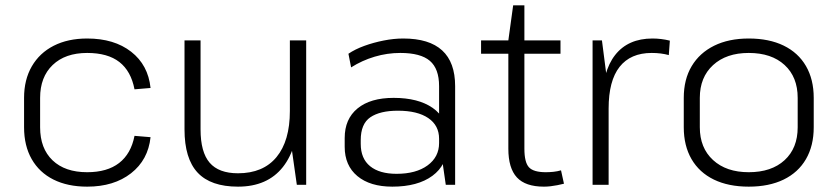

<svg xmlns="http://www.w3.org/2000/svg" viewBox="-20 -691 3133 718"><path d="M306 7Q233 7 180 -19.5Q127 -46 98.5 -96Q70 -146 70 -215V-325Q70 -393 99 -443Q128 -493 181 -520Q234 -547 306 -547Q407 -547 470.5 -497.5Q534 -448 543 -362L483 -357Q470 -425 426.5 -459Q383 -493 306 -493Q224 -493 177 -448Q130 -403 130 -325V-215Q130 -136 176.5 -91.5Q223 -47 306 -47Q381 -47 425.5 -81.5Q470 -116 483 -183L543 -178Q534 -93 470 -43Q406 7 306 7Z M730 -207Q730 -122 764 -82.5Q798 -43 870 -43Q964 -43 1014 -103.5Q1064 -164 1064 -276L1096 -341V-276Q1096 -140 1038 -66.5Q980 7 870 7Q768 7 719 -45.5Q670 -98 670 -207V-540H730ZM1125 0H1090L1064 -183V-540H1125Z M1622 -173V-369Q1622 -434 1587.5 -463.5Q1553 -493 1477 -493Q1428 -493 1381 -479Q1334 -465 1293 -439L1283 -490Q1308 -507 1342.5 -519.5Q1377 -532 1415 -539.5Q1453 -547 1488 -547Q1585 -547 1633.5 -502.5Q1682 -458 1682 -369V0H1647ZM1447 7Q1364 7 1316.5 -32.5Q1269 -72 1269 -142V-175Q1269 -246 1317 -285.5Q1365 -325 1452 -325Q1544 -325 1598 -287.5Q1652 -250 1652 -180V-145Q1652 -74 1597 -33.5Q1542 7 1447 7ZM1463 -41Q1536 -41 1579 -72.5Q1622 -104 1622 -156V-172Q1622 -222 1581.5 -249.5Q1541 -277 1468 -277Q1401 -277 1365 -252.5Q1329 -228 1329 -167V-153Q1329 -98 1364 -69.5Q1399 -41 1463 -41Z M2014 7Q1945 7 1913 -27.5Q1881 -62 1881 -135V-540L1899 -671H1941V-135Q1941 -84 1958 -65.5Q1975 -47 2021 -47Q2035 -47 2049.5 -48.5Q2064 -50 2078 -54L2089 -4Q2077 -1 2064.5 1.5Q2052 4 2039 5.5Q2026 7 2014 7ZM1779 -540H2076V-490H1779Z M2196 -540H2231L2256 -346V0H2196ZM2232 -305Q2232 -424 2280.5 -485.5Q2329 -547 2420 -547Q2436 -547 2452.5 -545Q2469 -543 2485 -539L2481 -485Q2452 -493 2417 -493Q2338 -493 2297 -441Q2256 -389 2256 -285Z M2780 7Q2704 7 2649.5 -19.5Q2595 -46 2566 -96Q2537 -146 2537 -215V-325Q2537 -394 2566.5 -443.5Q2596 -493 2650.5 -520Q2705 -547 2780 -547Q2856 -547 2910.5 -520.5Q2965 -494 2994 -444Q3023 -394 3023 -325V-215Q3023 -146 2994 -96Q2965 -46 2910.5 -19.5Q2856 7 2780 7ZM2780 -47Q2865 -47 2914 -92Q2963 -137 2963 -215V-325Q2963 -403 2914 -448Q2865 -493 2780 -493Q2696 -493 2646.5 -447.5Q2597 -402 2597 -325V-215Q2597 -138 2646.5 -92.5Q2696 -47 2780 -47Z"/></svg>

Font: Pathway Extreme 8pt Thin
Style: Regular
Weight: 100
Version: Version 1.001;gftools[0.9.26]